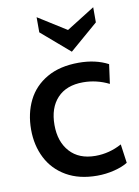

<svg xmlns="http://www.w3.org/2000/svg" viewBox="-85 -795 623 862"><g transform="rotate(-10 227.0 -364.0)"><path d="M31 -245Q31 -319 60 -377.5Q89 -436 148 -470Q207 -504 293 -504Q370 -504 427 -474L415 -386Q359 -414 297 -414Q221 -414 179.5 -369.5Q138 -325 138 -247Q138 -171 179.5 -125Q221 -79 296 -79Q359 -79 416 -110L428 -24Q404 -9 366 0.5Q328 10 288 10Q206 10 148 -23.5Q90 -57 60.5 -115Q31 -173 31 -245ZM143 -669V-738L272 -657L401 -738V-669L272 -558Z"/></g></svg>

Font: Cabin Medium
Style: Regular
Weight: 500
Designer: Pablo Impallari
Foundry: Pablo Impallari. http://www.impallari.com Igino Marini. http://www.ikern.com
Version: Version 2.200